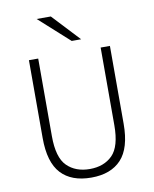

<svg xmlns="http://www.w3.org/2000/svg" viewBox="-99 -995 867 1081"><g transform="rotate(-10 334.5 -454.5)"><path d="M103 -255V-700H156V-256Q156 -134 205 -85.5Q254 -37 335 -37Q416 -37 464.5 -85.5Q513 -134 513 -256V-700H566V-255Q566 -116 506.5 -52Q447 12 335 12Q222 12 162.5 -52Q103 -116 103 -255ZM186 -921H267L413 -765H359Z"/></g></svg>

Font: Overpass ExtraLight
Style: Regular
Weight: 200
Designer: Delve Withrington, Thomas Jockin
Foundry: Delve Fonts
Version: Version 3.000;DELV;Overpass